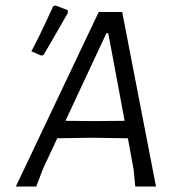

<svg xmlns="http://www.w3.org/2000/svg" viewBox="-20 -684 640 704"><path d="M552 0H476L470 -62L449 -177L313 -179L190 -177L138 -66L113 0H38L342 -640H428ZM437 -241 377 -562H370L220 -241L326 -240ZM183 -664 228 -647 229 -637 171 -536 140 -483 132 -480 95 -496Q121 -543 175 -661Z"/></svg>

Font: Alegreya Sans SC
Style: Italic
Weight: 400
Italic angle: -7°
Designer: Juan Pablo del Peral
Foundry: Huerta Tipografica
Version: Version 2.008; ttfautohint (v1.6)